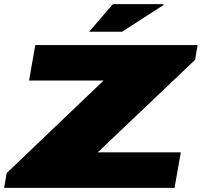

<svg xmlns="http://www.w3.org/2000/svg" viewBox="-44 -905 972 925"><path d="M-24 0 -12 -71 455 -517H96L126 -688H908L896 -617L427 -171H827L797 0ZM385 -752 500 -885H742L744 -881L544 -752Z"/></svg>

Font: Archivo Expanded Black
Style: Italic
Weight: 900
Width: 7
Italic angle: -10°
Designer: Hector Gatti
Foundry: Omnibus-Type
Version: Version 2.001